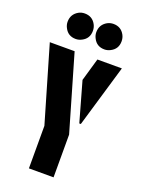

<svg xmlns="http://www.w3.org/2000/svg" viewBox="-166 -970 771 1044"><g transform="rotate(20 220.0 -448.0)"><path d="M64.5 -821.3Q64.5 -865.2 102.5 -886.7Q118.2 -895.5 137.7 -895.5Q181.6 -895.5 202.1 -857.4Q210.9 -840.8 210.9 -821.3Q210.9 -776.4 171.9 -756.8Q155.3 -748 137.7 -748Q92.8 -748 73.2 -787.1Q64.5 -803.7 64.5 -821.3ZM230.5 -821.3Q230.5 -865.2 268.6 -886.7Q285.2 -895.5 303.7 -895.5Q347.7 -895.5 368.2 -857.4Q377 -840.8 377 -821.3Q377 -776.4 337.9 -756.8Q321.3 -748 303.7 -748Q258.8 -748 239.3 -787.1Q230.5 -803.7 230.5 -821.3ZM11.7 -683.6H155.3L282.2 -247.1V0H139.6V-246.1ZM249 -551.8 287.1 -683.6H428.7L322.3 -323.2H313.5Z"/></g></svg>

Font: Post No Bills Colombo
Style: ExtraBold
Weight: 900
Designer: Kosala Senevirathne, Siva Puranthara, Lasantha Premarathna, Tharique Azeez
Foundry: Mooniak
Version: Version 1.220 ; ttfautohint (v1.5)